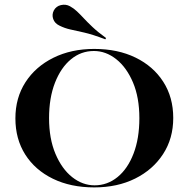

<svg xmlns="http://www.w3.org/2000/svg" viewBox="-20 -792 808 823"><path d="M383.9 11.3Q283.1 11.3 206.9 -25.8Q130.6 -62.9 88.3 -129.4Q46 -196 46 -284.7Q46 -372.6 89.1 -439.5Q132.3 -506.5 208.9 -544.4Q285.5 -582.3 383.9 -582.3Q484.7 -582.3 560.9 -545.2Q637.1 -508.1 679.8 -441.5Q722.6 -375 722.6 -286.3Q722.6 -198.4 679 -131.5Q635.5 -64.5 559.3 -26.6Q483.1 11.3 383.9 11.3ZM385.5 2.4Q440.3 2.4 483.9 -33.1Q527.4 -68.5 552.4 -133.5Q577.4 -198.4 577.4 -285.5Q577.4 -374.2 550 -438.7Q522.6 -503.2 478.2 -538.3Q433.9 -573.4 382.3 -573.4Q327.4 -573.4 284.3 -537.9Q241.1 -502.4 215.7 -437.5Q190.3 -372.6 190.3 -285.5Q190.3 -197.6 217.7 -132.7Q245.2 -67.7 289.5 -32.7Q333.9 2.4 385.5 2.4ZM431.5 -623.4Q376.6 -644.4 341.1 -652.4Q305.6 -660.5 281.5 -665.7Q257.3 -671 234.7 -682.3Q214.5 -691.9 208.1 -710.5Q201.6 -729 210.5 -746.8Q220.2 -765.3 241.1 -770.2Q262.1 -775 279.8 -765.3Q296 -756.5 309.7 -743.5Q323.4 -730.6 338.7 -714.1Q354 -697.6 376.6 -676.2Q399.2 -654.8 434.7 -629Z"/></svg>

Font: Playfair 144pt SemiExpanded ExtraBold
Style: Regular
Weight: 800
Width: 6
Designer: Claus Eggers Sørensen
Foundry: Claus Eggers Sørensen
Version: Version 2.203